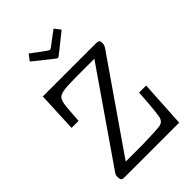

<svg xmlns="http://www.w3.org/2000/svg" viewBox="-265 -1032 1141 1141"><g transform="rotate(-45 305.5 -461.5)"><path d="M55.2 -29.8Q55.2 -34.7 55.7 -39.3Q56.2 -43.9 57.1 -46.9Q58.1 -49.8 61.5 -54.9Q64.9 -60.1 67.4 -64Q69.8 -67.9 76.9 -77.9Q84 -87.9 89.8 -96.2L455.1 -625H321.8Q232.9 -625 199.5 -620.1Q166 -615.2 154.1 -601.6Q142.1 -587.9 137.2 -550.8Q133.3 -522 127.9 -430.2H68.8L80.1 -683.1H526.9Q543 -683.1 549.1 -678Q555.2 -672.9 555.2 -655.8Q555.2 -650.9 554.7 -647.9Q554.2 -645 552.5 -640.6Q550.8 -636.2 549.8 -633.5Q548.8 -630.9 545.4 -625.5Q542 -620.1 539.6 -616.5Q537.1 -612.8 530.5 -604Q523.9 -595.2 520 -588.9L154.8 -61H297.9Q428.7 -64 450.2 -69.8Q476.1 -76.7 482.9 -105Q484.9 -114.7 488.8 -144Q494.6 -192.9 501 -294.9H560.1L543 0H85Q73.7 0 68.4 -1.5Q63 -2.9 59.1 -9.3Q55.2 -15.6 55.2 -29.8ZM171.9 -884.8 201.2 -922.9Q224.1 -905.8 255.9 -881.8Q299.8 -848.6 306.2 -849.1Q307.1 -849.1 308.6 -849.6Q310.1 -850.1 312.5 -851.1Q314.9 -852.1 317.4 -854Q319.8 -856 324.5 -858.9Q329.1 -861.8 333.5 -865.5Q337.9 -869.1 345.9 -875Q354 -880.9 362.5 -887.5Q371.1 -894 384 -903.6Q397 -913.1 410.2 -922.9L439.9 -884.8Q314 -782.7 310.1 -782.2Q308.1 -781.2 306.2 -780.8H305.2Q300.3 -780.8 247.1 -824.2Q205.1 -858.9 171.9 -884.8Z"/></g></svg>

Font: CMU Concrete
Style: Roman
Weight: 500
Version: Version 0.7.0